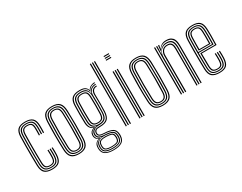

<svg xmlns="http://www.w3.org/2000/svg" viewBox="-101 -1385 2690 2132"><g transform="rotate(-30 1244.0 -319.0)"><path d="M175.8 6.8Q112.2 6.8 80.9 -20Q49.5 -46.8 47.2 -114.5Q45.8 -163.5 45.1 -229.2Q44.5 -295 45.1 -362.5Q45.8 -430 47.5 -484Q49.8 -549.2 79.1 -578Q108.5 -606.8 175 -606.8Q239.2 -606.8 269.8 -579.6Q300.2 -552.5 301.5 -486.2Q301.8 -468 301.8 -443.4Q301.8 -418.8 300.5 -395.5H287.2Q288.5 -416.8 288.6 -441.1Q288.8 -465.5 288.2 -485.8Q287 -545 260.9 -570.4Q234.8 -595.8 175 -595.8Q114.5 -595.8 88.6 -569.1Q62.8 -542.5 60.8 -483.2Q59 -428.5 58.5 -362.2Q58 -296 58.5 -231.1Q59 -166.2 60.5 -115.5Q62.2 -54.5 90.1 -29.4Q118 -4.2 175.8 -4.2Q234.5 -4.2 260.2 -29.6Q286 -55 288.2 -115Q289 -134.5 288.9 -155.6Q288.8 -176.8 287.2 -206H300.5Q301.8 -182.8 302.1 -161.2Q302.5 -139.8 301.5 -114.5Q299 -49.8 270.2 -21.5Q241.5 6.8 175.8 6.8ZM175.8 -15.5Q123.5 -15.5 99.4 -38.9Q75.2 -62.2 73.8 -116Q72.2 -169.5 71.8 -236.4Q71.2 -303.2 71.8 -368.5Q72.2 -433.8 73.8 -482.5Q75.8 -540.8 100.5 -562.6Q125.2 -584.5 175 -584.5Q227.2 -584.5 250.6 -562.1Q274 -539.8 275 -485.2Q275.2 -467.5 275.2 -444.2Q275.2 -421 274 -395.5H260.8Q262 -422 262 -445.5Q262 -469 261.8 -485Q261 -534.8 240.4 -554.1Q219.8 -573.5 175 -573.5Q131.2 -573.5 110 -554Q88.8 -534.5 87 -481.8Q86 -451.2 85.4 -407Q84.8 -362.8 84.4 -312.2Q84 -261.8 84.5 -211.5Q85 -161.2 86.2 -118.8Q88 -67 109 -46.8Q130 -26.5 175.8 -26.5Q220.5 -26.5 240.2 -46.2Q260 -66 261.8 -115.5Q262.5 -134 262.4 -155.1Q262.2 -176.2 260.8 -206H274Q275.5 -174.5 275.6 -154.4Q275.8 -134.2 275 -115.5Q272.8 -61 250.5 -38.2Q228.2 -15.5 175.8 -15.5ZM175.8 -37.8Q136.5 -37.8 118.9 -55.2Q101.2 -72.8 100 -119Q98.5 -169.5 98.1 -233.6Q97.8 -297.8 98.2 -362.8Q98.8 -427.8 100.2 -481Q101.8 -527.5 119.2 -544.9Q136.8 -562.2 175 -562.2Q214.2 -562.2 231.1 -545Q248 -527.8 248.5 -484Q248.8 -466.2 248.8 -444.4Q248.8 -422.5 247.5 -395.5H234.2Q235.5 -423.2 235.5 -445.1Q235.5 -467 235.2 -483.8Q234.8 -520.5 221.9 -535.9Q209 -551.2 175 -551.2Q142.2 -551.2 128.4 -536Q114.5 -520.8 113.5 -480.5Q112.2 -433 111.6 -371.2Q111 -309.5 111.4 -243.8Q111.8 -178 113.5 -118.8Q114.5 -80 128.1 -64.4Q141.8 -48.8 175.8 -48.8Q209.2 -48.8 221.8 -64.2Q234.2 -79.8 235.2 -117.2Q235.8 -136.8 235.8 -156.4Q235.8 -176 234.2 -206H247.5Q249 -176.8 249.1 -155.4Q249.2 -134 248.5 -117Q247 -73 230.9 -55.4Q214.8 -37.8 175.8 -37.8Z M518.8 6.8Q451.5 6.8 421.5 -23.8Q391.5 -54.2 389 -122.5Q385.5 -216.8 385.5 -302.1Q385.5 -387.5 389 -478.2Q391.8 -549.8 423.6 -578.2Q455.5 -606.8 518.8 -606.8Q586 -606.8 615.8 -576.1Q645.5 -545.5 648.2 -477.2Q651.5 -383 651.5 -297.5Q651.5 -212 648.2 -121.8Q645.5 -50.5 613.6 -21.9Q581.8 6.8 518.8 6.8ZM518.8 -4.2Q573.8 -4.2 603 -29.8Q632.2 -55.2 635 -121.8Q638.2 -212 638.4 -296Q638.5 -380 634.8 -476.5Q632.5 -537.8 606.5 -566.8Q580.5 -595.8 518.8 -595.8Q459.8 -595.8 432.1 -568.2Q404.5 -540.8 402 -475.5Q399 -394.8 398.8 -307.5Q398.5 -220.2 402.2 -122Q404.8 -55.5 434 -29.9Q463.2 -4.2 518.8 -4.2ZM518.8 -15.5Q466 -15.5 441.8 -40.8Q417.5 -66 415.2 -125Q412.2 -205.5 412.1 -295.8Q412 -386 415.2 -475.2Q417.5 -535.2 442.4 -559.9Q467.2 -584.5 518.8 -584.5Q568 -584.5 593.8 -561Q619.5 -537.5 621.5 -477.5Q624.8 -386.2 625 -300.1Q625.2 -214 622 -124.8Q619.5 -64.5 594.6 -40Q569.8 -15.5 518.8 -15.5ZM518.8 -26.5Q563 -26.5 584.8 -48.5Q606.5 -70.5 608.8 -125Q611.5 -201 611.8 -290Q612 -379 608.5 -474.5Q606.8 -529.8 584.5 -551.6Q562.2 -573.5 518.8 -573.5Q474.2 -573.5 452.4 -551.4Q430.5 -529.2 428.5 -474.8Q425.8 -398 425.4 -309.2Q425 -220.5 428.5 -125Q430.5 -69.2 453.1 -47.9Q475.8 -26.5 518.8 -26.5ZM518.8 -37.8Q482.5 -37.8 463 -56.6Q443.5 -75.5 441.8 -125.2Q435.5 -299 441.8 -474Q443.5 -521.8 461.8 -542Q480 -562.2 518.8 -562.2Q555 -562.2 574.2 -543.2Q593.5 -524.2 595.2 -474.5Q598.2 -387 598.4 -298.4Q598.5 -209.8 595.2 -125.8Q593.5 -77.2 575 -57.5Q556.5 -37.8 518.8 -37.8ZM518.8 -48.8Q551 -48.8 565.8 -66.9Q580.5 -85 582 -126.2Q584.8 -205.5 585.1 -291.6Q585.5 -377.8 582 -474Q580.8 -517.5 564.8 -534.4Q548.8 -551.2 518.8 -551.2Q486 -551.2 471.2 -532.9Q456.5 -514.5 455 -473.5Q451.8 -386.2 451.8 -303.6Q451.8 -221 455 -125.8Q456.5 -82.2 472.5 -65.5Q488.5 -48.8 518.8 -48.8Z M873.5 162Q808.2 162 770.4 139.5Q732.5 117 730.5 63.2Q730.2 55.8 730.6 50Q731 44.2 731.5 38.5Q733.2 11.8 750.2 -6.9Q767.2 -25.5 791.2 -31V-33.8Q767.5 -42 758.9 -56.1Q750.2 -70.2 748.5 -87Q748 -94 748.5 -102.8Q751.8 -147.2 797.5 -163V-166.5Q774 -175.8 758.8 -199.1Q743.5 -222.5 742 -262.2Q740 -316.5 740 -366.5Q740 -416.5 742 -483.5Q744.2 -550.2 775.4 -578.5Q806.5 -606.8 873.8 -606.8Q920.5 -606.8 942.6 -592.8Q964.8 -578.8 973.8 -551.5H976.5Q989 -577.2 1016.2 -588.9Q1043.5 -600.5 1064.5 -600V-589Q1026 -588.5 1003.9 -571.9Q981.8 -555.2 975 -531.8H972.2Q965.2 -563.8 944 -579.8Q922.8 -595.8 873.8 -595.8Q811 -595.8 784.2 -569Q757.5 -542.2 755.2 -483.8Q753.5 -426.5 753.1 -377.9Q752.8 -329.2 755.2 -262.2Q757 -219 773.6 -196Q790.2 -173 818 -166.5V-163Q789.5 -155.8 775.6 -140.2Q761.8 -124.8 760 -103.2Q759.5 -96.5 759.5 -94.5Q759.5 -92.5 760 -86.8Q761.5 -69 771.6 -55Q781.8 -41 810.2 -34V-31.2Q781.2 -25.2 763.1 -8.1Q745 9 742.8 38.8Q741.8 45.2 741.2 50.1Q740.8 55 741.2 63.2Q743.5 114 778 133.1Q812.5 152.2 873.5 152.2Q935.2 152.2 969.8 133.1Q1004.2 114 1008.2 63.2Q1009.2 52.2 1008 38Q1004.8 -11.8 970.9 -28.2Q937 -44.8 875.5 -47Q829.8 -48.8 813.6 -58.8Q797.5 -68.8 794.2 -86.2Q792 -96.2 793.2 -103Q796.5 -127.2 812.5 -138.6Q828.5 -150 873.8 -149.8Q929 -149.2 958.4 -173.4Q987.8 -197.5 990.5 -260.8Q992.2 -300.5 992.8 -333.8Q993.2 -367 992.8 -401.9Q992.2 -436.8 991.5 -481.5Q990.8 -514.5 1008.2 -536.4Q1025.8 -558.2 1064.5 -557.2V-546.2Q1002.5 -546.8 1003.8 -473.2Q1004.8 -414.2 1005 -365.9Q1005.2 -317.5 1002.8 -261.8Q999.8 -195.2 969.8 -167Q939.8 -138.8 873.8 -138.5Q829.5 -138.5 818.5 -128.8Q807.5 -119 805.2 -100.8Q804.5 -95.2 805.8 -90.2Q808.5 -74 822.1 -66.8Q835.8 -59.5 875.5 -57.8Q943.8 -55.2 980.1 -36.1Q1016.5 -17 1020.2 38.5Q1021 47 1020.9 51.2Q1020.8 55.5 1020.2 63.2Q1016.8 116.8 979.4 139.4Q942 162 873.5 162ZM873.5 142.5Q816.5 142.5 784.9 126.5Q753.2 110.5 751 63.5Q750.8 56 751 50.4Q751.2 44.8 752 38.5Q757 -22.2 829.5 -31.5V-34.2Q797.5 -39.5 785.1 -53.2Q772.8 -67 770 -86.8Q769.2 -92.8 769.4 -95.1Q769.5 -97.5 769.8 -103.2Q771.2 -125.8 786.9 -142.1Q802.5 -158.5 838.5 -164V-166.8Q804 -173.2 787.1 -195.5Q770.2 -217.8 768.5 -263Q766.5 -311.8 766.4 -364.8Q766.2 -417.8 768.5 -482.8Q770.5 -540.2 796.2 -562.4Q822 -584.5 873.8 -584.5Q920.8 -584.5 942.2 -567Q963.8 -549.5 970.2 -509.2H973Q989.5 -578.2 1064.5 -579V-568Q1022.5 -568.5 999.6 -544.5Q976.8 -520.5 978.2 -477.2Q980.2 -416.8 980.2 -364.5Q980.2 -312.2 978.2 -263.5Q975.5 -203.5 948.9 -181.8Q922.2 -160 873.8 -160.2Q831.5 -160.5 808.6 -145.1Q785.8 -129.8 782.8 -105.2Q781.5 -95.2 782.8 -87.2Q786 -64.8 805.6 -52.5Q825.2 -40.2 875.5 -38.5Q931.5 -36.5 963.4 -21Q995.2 -5.5 997.8 38.5Q998.2 45.5 998.4 50.4Q998.5 55.2 998 63.5Q994.5 109.2 962.2 125.9Q930 142.5 873.5 142.5ZM873.8 -172.8Q919.2 -172.8 941.2 -192.8Q963.2 -212.8 965.5 -264Q967.2 -308.5 967.5 -364.4Q967.8 -420.2 965.8 -482.2Q964 -533.5 941.2 -553.5Q918.5 -573.5 873.8 -573.5Q826.8 -573.5 805.1 -553Q783.5 -532.5 781.8 -482Q779.5 -422.5 779.6 -368.1Q779.8 -313.8 781.8 -263.8Q783.8 -214.2 805.4 -193.5Q827 -172.8 873.8 -172.8ZM873.8 -183.8Q835.5 -183.8 816.1 -200.6Q796.8 -217.5 795 -264.2Q793 -313.8 793 -371.2Q793 -428.8 795 -481.5Q796.5 -528 815.5 -545.1Q834.5 -562.2 873.8 -562.2Q914.2 -562.2 932.6 -544.6Q951 -527 952.5 -482Q954.5 -423.5 954.4 -367.9Q954.2 -312.2 952.2 -264.8Q950 -219 931.4 -201.4Q912.8 -183.8 873.8 -183.8ZM873.8 -195Q907 -195 922 -210.4Q937 -225.8 939 -265.5Q940.8 -313.2 941 -370.1Q941.2 -427 939.2 -481.2Q937.8 -521.2 922.6 -536.2Q907.5 -551.2 873.8 -551.2Q840.5 -551.2 825.1 -536.2Q809.8 -521.2 808.2 -480.8Q806.2 -428.2 806.2 -372.1Q806.2 -316 808.2 -265Q809.8 -224.2 825.6 -209.6Q841.5 -195 873.8 -195ZM873.5 132.2Q928 132.2 955.6 117.6Q983.2 103 985.5 63.5Q986.2 52.2 985 38.5Q982.2 -1.8 953.8 -13.5Q925.2 -25.2 875.5 -28.2Q823.2 -31.5 795.6 -15.9Q768 -0.2 763.5 38.2Q761.5 51.5 762 63.8Q764.5 105.5 793.9 118.9Q823.2 132.2 873.5 132.2ZM873.5 122.8Q827.5 122.8 801.5 111.5Q775.5 100.2 773.2 63.8Q772.2 50 773.8 37.8Q777 1.2 803.9 -10Q830.8 -21.2 876.2 -19.5Q919.5 -17.8 945.5 -8.1Q971.5 1.5 974 38.5Q975 46.5 974.9 51.9Q974.8 57.2 974.2 63.8Q971.8 100.5 945.4 111.6Q919 122.8 873.5 122.8ZM873.5 112.5Q911.2 112.5 935.1 104.4Q959 96.2 961.8 63.8Q963.2 53 961.2 38.5Q959.2 7 935.6 -0.2Q912 -7.5 875.5 -9Q834.8 -10.8 811 -1.5Q787.2 7.8 785.8 38.5Q783.2 51 785.2 63.8Q787.5 95.8 811 104.1Q834.5 112.5 873.5 112.5Z M1173.2 0V-800H1186.5V0ZM1120.2 0V-800H1133.5V0ZM1146.8 0V-800H1160V0Z M1296 -788.2V-800H1362.2V-788.2ZM1296 -764.5V-776.2H1362.2V-764.5ZM1296 -740.8V-752.8H1362.2V-740.8ZM1349.2 0V-600H1362.5V0ZM1296 0V-600H1309.5V0ZM1322.8 0V-600H1336V0Z M1595.5 6.8Q1528.2 6.8 1498.2 -23.8Q1468.2 -54.2 1465.8 -122.5Q1462.2 -216.8 1462.2 -302.1Q1462.2 -387.5 1465.8 -478.2Q1468.5 -549.8 1500.4 -578.2Q1532.2 -606.8 1595.5 -606.8Q1662.8 -606.8 1692.5 -576.1Q1722.2 -545.5 1725 -477.2Q1728.2 -383 1728.2 -297.5Q1728.2 -212 1725 -121.8Q1722.2 -50.5 1690.4 -21.9Q1658.5 6.8 1595.5 6.8ZM1595.5 -4.2Q1650.5 -4.2 1679.8 -29.8Q1709 -55.2 1711.8 -121.8Q1715 -212 1715.1 -296Q1715.2 -380 1711.5 -476.5Q1709.2 -537.8 1683.2 -566.8Q1657.2 -595.8 1595.5 -595.8Q1536.5 -595.8 1508.9 -568.2Q1481.2 -540.8 1478.8 -475.5Q1475.8 -394.8 1475.5 -307.5Q1475.2 -220.2 1479 -122Q1481.5 -55.5 1510.8 -29.9Q1540 -4.2 1595.5 -4.2ZM1595.5 -15.5Q1542.8 -15.5 1518.5 -40.8Q1494.2 -66 1492 -125Q1489 -205.5 1488.9 -295.8Q1488.8 -386 1492 -475.2Q1494.2 -535.2 1519.1 -559.9Q1544 -584.5 1595.5 -584.5Q1644.8 -584.5 1670.5 -561Q1696.2 -537.5 1698.2 -477.5Q1701.5 -386.2 1701.8 -300.1Q1702 -214 1698.8 -124.8Q1696.2 -64.5 1671.4 -40Q1646.5 -15.5 1595.5 -15.5ZM1595.5 -26.5Q1639.8 -26.5 1661.5 -48.5Q1683.2 -70.5 1685.5 -125Q1688.2 -201 1688.5 -290Q1688.8 -379 1685.2 -474.5Q1683.5 -529.8 1661.2 -551.6Q1639 -573.5 1595.5 -573.5Q1551 -573.5 1529.1 -551.4Q1507.2 -529.2 1505.2 -474.8Q1502.5 -398 1502.1 -309.2Q1501.8 -220.5 1505.2 -125Q1507.2 -69.2 1529.9 -47.9Q1552.5 -26.5 1595.5 -26.5ZM1595.5 -37.8Q1559.2 -37.8 1539.8 -56.6Q1520.2 -75.5 1518.5 -125.2Q1512.2 -299 1518.5 -474Q1520.2 -521.8 1538.5 -542Q1556.8 -562.2 1595.5 -562.2Q1631.8 -562.2 1651 -543.2Q1670.2 -524.2 1672 -474.5Q1675 -387 1675.1 -298.4Q1675.2 -209.8 1672 -125.8Q1670.2 -77.2 1651.8 -57.5Q1633.2 -37.8 1595.5 -37.8ZM1595.5 -48.8Q1627.8 -48.8 1642.5 -66.9Q1657.2 -85 1658.8 -126.2Q1661.5 -205.5 1661.9 -291.6Q1662.2 -377.8 1658.8 -474Q1657.5 -517.5 1641.5 -534.4Q1625.5 -551.2 1595.5 -551.2Q1562.8 -551.2 1548 -532.9Q1533.2 -514.5 1531.8 -473.5Q1528.5 -386.2 1528.5 -303.6Q1528.5 -221 1531.8 -125.8Q1533.2 -82.2 1549.2 -65.5Q1565.2 -48.8 1595.5 -48.8Z M2079.2 0V-475.5Q2079.2 -501.8 2073.4 -529.5Q2067.5 -557.2 2046.4 -576.2Q2025.2 -595.2 1979.5 -595.2Q1909.2 -595.2 1877.2 -530.5H1873.2L1879.2 -600H1892.8V-594L1884.8 -554.2H1887.2Q1902.5 -579.2 1926.6 -593.1Q1950.8 -607 1983 -607Q2023 -607 2045.2 -593.5Q2067.5 -580 2077.6 -559.2Q2087.8 -538.5 2090.1 -516.5Q2092.5 -494.5 2092.5 -477.8V0ZM1828 0V-600H1841.2V0ZM1854.5 0V-600H1867.8L1864.8 -499.5H1868.2Q1880.5 -537 1907.9 -560.1Q1935.2 -583.2 1976.2 -583Q2027 -582.8 2046.5 -554.9Q2066 -527 2066 -474.8V0H2052.8V-473.2Q2052.8 -519.2 2036 -545.2Q2019.2 -571.2 1972.2 -571.2Q1936.8 -571.2 1913.6 -554.9Q1890.5 -538.5 1879.2 -514Q1868 -489.5 1868 -464.8V0ZM1881.2 0V-466Q1881.2 -501.2 1902.8 -529.8Q1924.2 -558.2 1969.5 -558.2Q2001.2 -558.2 2016.1 -545.2Q2031 -532.2 2035.4 -512.1Q2039.8 -492 2039.8 -471.2V0H2026.5V-470.5Q2026.5 -487.8 2023.2 -505.4Q2020 -523 2007.6 -534.8Q1995.2 -546.5 1967.8 -546.5Q1930.5 -546.5 1912.8 -522.4Q1895 -498.2 1895 -466.8V0Z M2321.5 6.8Q2256.8 6.8 2225.4 -20.1Q2194 -47 2191.8 -114.5Q2190.2 -163.5 2189.6 -229.2Q2189 -295 2189.6 -362.5Q2190.2 -430 2192 -484Q2194.2 -549 2224.1 -577.9Q2254 -606.8 2321 -606.8Q2383 -606.8 2413.1 -579.8Q2443.2 -552.8 2446 -485.8Q2447.2 -459.5 2447.6 -403.4Q2448 -347.2 2445 -280H2255.8Q2255.8 -194 2258 -118.8Q2259 -80 2272.9 -64.4Q2286.8 -48.8 2321.5 -48.8Q2353.2 -48.8 2365.6 -63.2Q2378 -77.8 2379.8 -117.8Q2381.2 -153.2 2378.8 -206H2392Q2394.5 -152.5 2393 -117Q2391.2 -71.8 2375.5 -54.8Q2359.8 -37.8 2321.5 -37.8Q2280.2 -37.8 2263 -55.5Q2245.8 -73.2 2244.5 -117.8Q2243.5 -150.8 2243 -200.4Q2242.5 -250 2242.5 -291H2432.5Q2434.8 -353.2 2434.4 -406.2Q2434 -459.2 2432.8 -485.5Q2430.2 -548.5 2402.4 -572.1Q2374.5 -595.8 2321 -595.8Q2259.5 -595.8 2233.4 -568.9Q2207.2 -542 2205.2 -483.2Q2203.5 -428.5 2203 -362.2Q2202.5 -296 2203 -231Q2203.5 -166 2205 -115.5Q2207 -53.8 2234.8 -29Q2262.5 -4.2 2321.5 -4.2Q2379.8 -4.2 2404.9 -29.2Q2430 -54.2 2432.8 -115.2Q2434.5 -151.5 2431.8 -206H2445Q2446.2 -183 2446.6 -158.5Q2447 -134 2446 -114.5Q2443.2 -48.5 2414.9 -20.9Q2386.5 6.8 2321.5 6.8ZM2321.5 -15.5Q2267.8 -15.5 2243.9 -37.9Q2220 -60.2 2218.2 -116Q2216.5 -169.5 2216.1 -236.2Q2215.8 -303 2216.2 -368.2Q2216.8 -433.5 2218.2 -482.2Q2220.2 -539.2 2244.8 -561.9Q2269.2 -584.5 2321 -584.5Q2368.8 -584.5 2393 -563.2Q2417.2 -542 2419.5 -485Q2420.5 -462.8 2421 -413.6Q2421.5 -364.5 2419.5 -302.2H2229.2Q2229.2 -249.2 2229.6 -207.8Q2230 -166.2 2230.8 -117Q2231.5 -68 2251.5 -47.2Q2271.5 -26.5 2321.5 -26.5Q2366 -26.5 2385 -45.9Q2404 -65.2 2406.2 -116.2Q2407.8 -152.2 2405.2 -206H2418.5Q2421 -153.2 2419.5 -115.8Q2417 -59.8 2395.2 -37.6Q2373.5 -15.5 2321.5 -15.5ZM2229.2 -313.2H2406.5Q2408.2 -367.5 2407.8 -415.2Q2407.2 -463 2406.2 -484.5Q2404 -535 2383.8 -554.2Q2363.5 -573.5 2321 -573.5Q2275.8 -573.5 2254.5 -553.4Q2233.2 -533.2 2231.5 -481.8Q2230.5 -452.2 2230 -405.6Q2229.5 -359 2229.2 -313.2ZM2242.5 -324.5Q2242.8 -357.8 2243.1 -398.9Q2243.5 -440 2244.8 -481Q2246.2 -526.2 2263.8 -544.2Q2281.2 -562.2 2321 -562.2Q2358.2 -562.2 2374.8 -544.8Q2391.2 -527.2 2393 -483.8Q2393.8 -465.2 2394.4 -422.6Q2395 -380 2393.2 -324.5ZM2256 -335.5H2380.2Q2381.5 -384.5 2381 -425.5Q2380.5 -466.5 2379.8 -483.2Q2378.2 -522 2364.8 -536.6Q2351.2 -551.2 2321 -551.2Q2287.5 -551.2 2273.2 -535.8Q2259 -520.2 2258 -480.5Q2257 -447.8 2256.5 -412.2Q2256 -376.8 2256 -335.5Z"/></g></svg>

Font: Big Shoulders Inline Display
Style: Regular
Weight: 400
Designer: Patric King
Foundry: XO Type Co
Version: Version 1.000